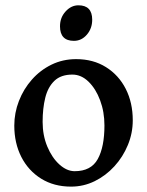

<svg xmlns="http://www.w3.org/2000/svg" viewBox="-20 -693 558 728"><path d="M249.5 14.6Q184.6 14.6 136 -15.6Q87.4 -45.9 60.8 -98.1Q34.2 -150.4 34.2 -216.8Q34.2 -265.1 51.8 -310.3Q69.3 -355.5 101.1 -391.4Q132.8 -427.2 175.5 -448Q218.3 -468.8 268.6 -468.8Q333.5 -468.8 381.8 -438.5Q430.2 -408.2 456.8 -356Q483.4 -303.7 483.4 -236.8Q483.4 -188 464.8 -143.1Q446.3 -98.1 413.8 -62.5Q381.3 -26.9 339.1 -6.1Q296.9 14.6 249.5 14.6ZM263.2 -43.9Q325.2 -43.9 350.6 -89.8Q376 -135.7 376 -217.3Q376 -269 359.6 -312.7Q343.3 -356.4 315.7 -383.3Q288.1 -410.2 254.4 -410.2Q210.9 -410.2 186.3 -386.5Q161.6 -362.8 151.6 -322.3Q141.6 -281.7 141.6 -231Q141.6 -179.7 159.4 -137.2Q177.2 -94.7 205.3 -69.3Q233.4 -43.9 263.2 -43.9ZM260.3 -538.1Q207.5 -538.1 207.5 -593.3Q207.5 -626.5 228.8 -649.7Q250 -672.9 277.3 -672.9Q329.6 -672.9 329.6 -618.2Q329.6 -585 309.3 -561.5Q289.1 -538.1 260.3 -538.1Z"/></svg>

Font: David Libre Medium
Style: Regular
Weight: 500
Designer: Ismar David, J. Victor Gaultney, Annie Olsen and Meir Sadan
Foundry: Monotype Imaging Inc. & SIL International
Version: Version 1.100; ttfautohint (v1.8.4.7-5d5b)